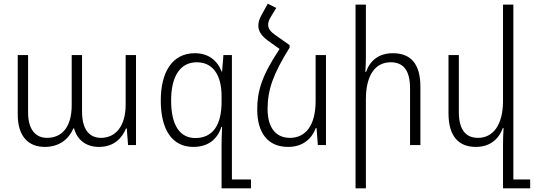

<svg xmlns="http://www.w3.org/2000/svg" viewBox="-20 -785 2889 1039"><path d="M223 10C301 10 353 -33 377 -90H381C397 -29 445 10 515 10C601 10 642 -42 662 -90H666L673 0H716V-487H660V-219C660 -104 607 -39 526 -39C468 -39 424 -79 424 -181V-487H368V-216C368 -97 315 -39 234 -39C176 -39 132 -80 132 -176V-487H76V-166C76 -46 134 10 223 10Z M1179 234H1338V186H1235V-487H1189L1182 -398H1179C1157 -457 1108 -497 1035 -497C910 -497 850 -392 850 -241C850 -81 913 10 1026 10C1105 10 1156 -30 1178 -98H1182C1180 -64 1179 -23 1179 2ZM1037 -38C954 -38 906 -106 906 -241C906 -374 956 -448 1045 -448C1132 -448 1179 -379 1179 -265V-233C1179 -105 1129 -38 1037 -38Z M1547 -541 1469 -596C1443 -614 1431 -631 1431 -651C1431 -664 1436 -679 1447 -696L1475 -742L1429 -765L1397 -707C1384 -685 1378 -665 1378 -646C1378 -616 1395 -591 1430 -565L1493 -520C1397 -376 1372 -292 1372 -193C1372 -65 1430 10 1539 10C1619 10 1667 -34 1689 -92H1693L1700 0H1744V-487H1688V-239C1688 -105 1633 -39 1549 -39C1472 -39 1428 -95 1428 -195C1428 -299 1458 -384 1547 -527Z M1960 -760H1904V234H1960V-248C1960 -380 2012 -448 2094 -448C2161 -448 2199 -407 2199 -306V0H2255V-315C2255 -443 2200 -497 2106 -497C2027 -497 1981 -454 1961 -396H1957C1959 -425 1960 -450 1960 -480Z M2758 186V-760H2702V-239C2702 -107 2647 -39 2567 -39C2503 -39 2463 -79 2463 -180V-487H2407V-172C2407 -45 2464 10 2555 10C2633 10 2680 -34 2701 -92H2705C2703 -60 2702 -31 2702 1V234H2849V186Z"/></svg>

Font: Noto Sans Armenian SemiCondensed Light
Style: Regular
Weight: 300
Width: 4
Designer: Monotype Design Team
Foundry: Monotype Imaging Inc.
Version: Version 2.008